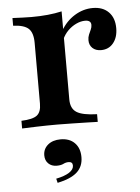

<svg xmlns="http://www.w3.org/2000/svg" viewBox="-49 -467 527 722"><g transform="rotate(-5 214.5 -106.0)"><path d="M24.2 0V-29Q66.9 -30.6 83.1 -43.1Q99.2 -55.6 99.2 -87.1V-316.9Q99.2 -354.8 82.3 -370.6Q65.3 -386.3 24.2 -387.9V-416.9Q46.8 -416.1 62.1 -415.3Q77.4 -414.5 96 -414.5Q161.3 -414.5 210.5 -425.8V-93.5Q210.5 -58.9 232.7 -44.8Q254.8 -30.6 309.7 -29V0Q294.4 -0.8 269 -1.2Q243.5 -1.6 214.5 -2.4Q185.5 -3.2 157.3 -3.2Q116.9 -3.2 79.8 -2Q42.7 -0.8 24.2 0ZM346 -267.7Q325.8 -267.7 313.7 -279Q301.6 -290.3 301.6 -308.9Q301.6 -320.2 305.6 -329.8Q309.7 -339.5 313.7 -348Q317.7 -356.5 317.7 -365.3Q317.7 -383.1 295.2 -383.1Q279 -383.1 261.7 -375Q244.4 -366.9 230.2 -352.8Q216.1 -338.7 208.1 -320.2L206.5 -352.4Q226.6 -387.9 259.3 -408.1Q291.9 -428.2 328.2 -428.2Q366.1 -428.2 387.9 -406Q409.7 -383.9 409.7 -345.2Q409.7 -310.5 392.3 -289.1Q375 -267.7 346 -267.7ZM139.5 215.3 135.5 199.2Q167.7 192.7 185.1 181.5Q202.4 170.2 202.4 155.6Q202.4 141.1 187.1 141.1Q176.6 141.1 167.3 146Q158.1 150.8 141.9 150.8Q122.6 150.8 110.5 139.1Q98.4 127.4 98.4 108.1Q98.4 83.9 116.5 68.5Q134.7 53.2 164.5 53.2Q198.4 53.2 217.7 73Q237.1 92.7 237.1 126.6Q237.1 162.1 213.3 183.5Q189.5 204.8 139.5 215.3Z"/></g></svg>

Font: Playfair
Style: Bold
Weight: 700
Designer: Claus Eggers Sørensen
Foundry: Claus Eggers Sørensen
Version: Version 2.001;gftools[0.9.30]